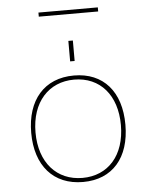

<svg xmlns="http://www.w3.org/2000/svg" viewBox="-57 -877 734 934"><g transform="rotate(-5 310.0 -410.0)"><path d="M80 -250C80 -90 166 10 311 10C455 10 540 -89 540 -250C540 -411 455 -510 311 -510C166 -510 80 -410 80 -250ZM101 -250C101 -398 186 -490 310 -490C437 -490 518 -396 518 -250C518 -102 435 -10 310 -10C185 -10 101 -102 101 -250ZM299 -580H321V-680H299ZM456 -810V-830H166V-810Z"/></g></svg>

Font: Perun Thin
Style: Regular
Weight: 100
Foundry: Copyright (c) Stefan Peev, Context Ltd, 2016
Version: Version 1.089